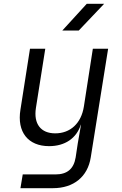

<svg xmlns="http://www.w3.org/2000/svg" viewBox="-20 -805 640 1005"><path d="M306 -645H392L525 -785H434ZM87 180H257C366 180 439 120 455 19L546 -550H466L419 -247C405 -159 348 -107 269 -107C194 -107 155 -156 168 -240L217 -550H137L87 -231C68 -114 127 -40 237 -40C320 -40 380 -81 403 -152H404L387 -54L376 19C366 79 332 108 270 108H99Z"/></svg>

Font: JetBrains Mono Light
Style: Italic
Weight: 336
Italic angle: -9°
Monospace: yes
Designer: Philipp Nurullin, Konstantin Bulenkov
Foundry: JetBrains
Version: Version 2.305